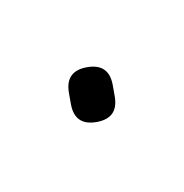

<svg xmlns="http://www.w3.org/2000/svg" viewBox="-25 -44 66 69"><g transform="rotate(-10 8.0 -10.0)"><path d="M0 -8H16V-12H0ZM8 -16Q4 -16 2 -14Q0 -12 0 -8Q0 -4 2 -2Q4 0 8 0Q12 0 14 -2Q16 -4 16 -8Q16 -12 14 -14Q12 -16 8 -16ZM8 -20Q4 -20 2 -18Q0 -16 0 -12Q0 -8 2 -6Q4 -4 8 -4Q12 -4 14 -6Q16 -8 16 -12Q16 -16 14 -18Q12 -20 8 -20Z"/></g></svg>

Font: Wavefont ExtraLight
Style: Regular
Weight: 250
Version: Version 3.004;gftools[0.9.33]